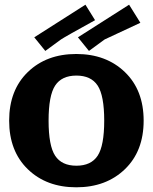

<svg xmlns="http://www.w3.org/2000/svg" viewBox="-20 -782 651 818"><path d="M512 -475Q592 -398 592 -268Q592 -138 512 -61Q432 16 305 16Q178 16 98.5 -61Q19 -138 19 -268Q19 -398 98.5 -475Q178 -552 305 -552Q432 -552 512 -475ZM215 -417.5Q187 -375 187 -268Q187 -161 215 -118.5Q243 -76 305.5 -76Q368 -76 396 -118.5Q424 -161 424 -268Q424 -375 396 -417.5Q368 -460 305.5 -460Q243 -460 215 -417.5ZM530 -762 578 -685Q444 -623 426 -614L359 -565L312 -623ZM344 -762 385 -696Q258 -626 240 -614L173 -565L126 -623Z"/></svg>

Font: Andada SC
Style: Bold
Weight: 700
Designer: Carolina Giovagnoli
Foundry: Carolina Giovagnoli
Version: Version 1.003